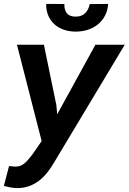

<svg xmlns="http://www.w3.org/2000/svg" viewBox="-20 -760 666 995"><path d="M272 -215.8 276.4 -167.5 474.6 -528.3H626.5L261.7 79.6Q245.6 107.4 226.3 132.3Q207 157.2 183.6 175.5Q160.2 193.8 131.6 204.3Q103 214.8 68.4 214.8Q50.8 214.4 33.9 211.2Q17.1 208 0 203.6L26.9 100.6Q36.6 101.1 47.4 102.5Q58.1 104 67.9 103Q82 102.1 93.3 95.7Q104.5 89.4 114 80.1Q123.5 70.8 132.1 59.8Q140.6 48.8 148.9 39.1L195.8 -28.8L67.9 -528.3H207.5ZM540.5 -739.7Q538.1 -705.1 523.7 -678Q509.3 -650.9 486.1 -632.6Q462.9 -614.3 432.9 -605Q402.8 -595.7 369.1 -596.2Q336.4 -596.7 308.8 -606.7Q281.2 -616.7 261.2 -635Q241.2 -653.3 230 -679.7Q218.8 -706.1 219.2 -739.7L313.5 -739.3Q312.5 -710.4 325.7 -692.4Q338.9 -674.3 370.6 -673.8Q402.3 -673.3 420.9 -691.4Q439.5 -709.5 444.8 -738.8Z"/></svg>

Font: Roboto Mono
Style: Bold Italic
Weight: 700
Designer: Google
Version: Version 2.000985; 2015; ttfautohint (v1.3)